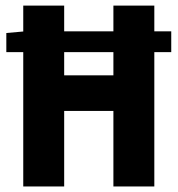

<svg xmlns="http://www.w3.org/2000/svg" viewBox="-20 -672 640 692"><path d="M2.8 -484V-553L69.7 -559H597.2V-484ZM63.8 0V-651.7H211.3V-400.5H388.7V-651.7H536.2V0H388.7V-272.2H211.3V0Z"/></svg>

Font: Source Code Pro ExtraLight
Style: Regular
Weight: 200
Monospace: yes
Designer: Paul D. Hunt, Teo Tuominen
Foundry: Adobe
Version: Version 1.026;hotconv 1.1.0;makeotfexe 2.6.0